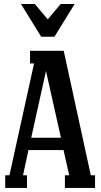

<svg xmlns="http://www.w3.org/2000/svg" viewBox="-20 -932 501 952"><path d="M350.1 -912.1 250 -750H184.1L84 -912.1H152.8L216.8 -835.9L280.8 -912.1ZM295.9 -680.2 430.2 -63H451.2V0H301.8V-63H323.2L294.9 -188H121.1L94.2 -63H113.8V0H5.9V-63H26.9L148.9 -617.2H128.9V-680.2ZM208 -580.1 134.8 -249H282.2Z"/></svg>

Font: Margherita Bold
Style: Regular
Weight: 700
Designer: James Puckett
Foundry: Dunwich Type Founders
Version: Version 1.008;hotconv 1.0.109;makeotfexe 2.5.65596